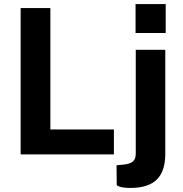

<svg xmlns="http://www.w3.org/2000/svg" viewBox="-20 -763 905 949"><path d="M799 -743H650V-600H799ZM82 -723V0H543V-123H229V-723ZM797 -4V-517H651V-5C651 29 638 44 596 50L556 54L557 152C557 152 569 166 623 166C746 166 797 109 797 -4Z"/></svg>

Font: United Sans
Style: Bold
Weight: 700
Designer: Pablo Impallari, Rodrigo Fuenzalida (Modified by Dan O. Williams)
Version: Version 1.000;PS 001.000;hotconv 1.0.88;makeotf.lib2.5.64775